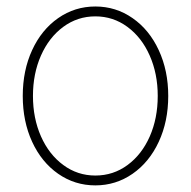

<svg xmlns="http://www.w3.org/2000/svg" viewBox="-20 -558 585 589"><path d="M49.8 -263.7Q49.8 -341.8 78.6 -404.3Q107.4 -466.8 158.4 -502.4Q209.5 -538.1 272.5 -538.1Q335.4 -538.1 386.7 -502.4Q438 -466.8 467 -404.1Q496.1 -341.3 496.1 -263.7Q496.1 -185.5 467 -123Q438 -60.5 386.7 -24.9Q335.4 10.7 272.5 10.7Q209.5 10.7 158.4 -24.9Q107.4 -60.5 78.6 -123Q49.8 -185.5 49.8 -263.7ZM463.9 -263.7Q463.9 -332 439.2 -387.7Q414.6 -443.4 370.8 -475.6Q327.1 -507.8 272.5 -507.8Q217.8 -507.8 174.1 -475.6Q130.4 -443.4 105.7 -387.7Q81.1 -332 81.1 -263.7Q81.1 -195.3 105.7 -139.6Q130.4 -84 174.1 -51.8Q217.8 -19.5 272.5 -19.5Q327.6 -19.5 371.3 -51.8Q415 -84 439.5 -139.6Q463.9 -195.3 463.9 -263.7Z"/></svg>

Font: Pretendard Std Thin
Style: Regular
Weight: 100
Designer: Base glyphs from Inter by Rasmus Andersson; Hangeul glyphs from Noto Sans CJK(Source Han Sans) by Jang Soo-young and Kan
Foundry: Kil Hyung-jin
Version: Version 1.309